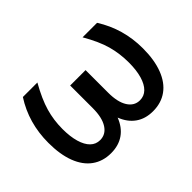

<svg xmlns="http://www.w3.org/2000/svg" viewBox="-100 -768 1015 1015"><g transform="rotate(-45 408.0 -260.0)"><path d="M159.2 -262.7Q159.2 -206.1 171.1 -164.8Q183.1 -123.5 205.3 -101.8Q227.5 -80.1 258.8 -80.1Q301.3 -80.1 325.9 -118.4Q350.6 -156.7 350.6 -227.5V-396.5H465.8V-227.5Q465.8 -157.2 490.2 -118.7Q514.6 -80.1 556.6 -80.1Q587.9 -80.1 610.1 -101.8Q632.3 -123.5 644.3 -164.8Q656.2 -206.1 656.2 -262.7Q656.2 -330.1 639.4 -390.9Q622.6 -451.7 577.1 -530.3H685.5Q761.7 -410.2 761.7 -263.7Q761.7 -176.8 738 -115.2Q714.4 -53.7 670.2 -22Q626 9.8 564.5 9.8Q507.8 9.8 468.3 -18.1Q428.7 -45.9 408.2 -99.1Q387.7 -45.9 347.9 -18.1Q308.1 9.8 251 9.8Q189.9 9.8 145.8 -22Q101.6 -53.7 78.1 -115.2Q54.7 -176.8 54.7 -263.7Q54.7 -412.6 130.9 -530.3H239.3Q194.3 -450.7 176.8 -389.6Q159.2 -328.6 159.2 -262.7Z"/></g></svg>

Font: Pretendard JP Medium
Style: Regular
Weight: 500
Designer: Base glyphs from Inter by Rasmus Andersson; Hangeul glyphs from Noto Sans CJK(Source Han Sans) by Jang Soo-young and Kan
Foundry: Kil Hyung-jin
Version: Version 1.309